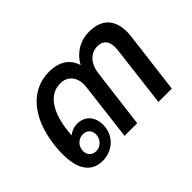

<svg xmlns="http://www.w3.org/2000/svg" viewBox="-91 -678 902 902"><g transform="rotate(-45 360.5 -226.5)"><path d="M168 11C230 11 280 -31 288 -92C295 -154 262 -198 205 -198C183 -198 162 -189 149 -177C149 -190 151 -205 153 -221C169 -326 213 -388 284 -388C338 -388 365 -344 358 -289L323 0H407L444 -296C450 -346 480 -388 531 -388C578 -388 591 -351 585 -305L548 0H637L675 -307C687 -404 646 -464 552 -464C488 -464 440 -431 412 -381C397 -432 355 -464 285 -464C165 -464 80 -367 60 -207C43 -68 79 11 168 11ZM135 -94C138 -123 162 -144 190 -144C218 -144 236 -123 233 -94C229 -64 206 -43 178 -43C150 -43 131 -64 135 -94Z"/></g></svg>

Font: TPK Tissa Web Medium
Style: Italic
Weight: 500
Italic angle: -7°
Designer: Jacques Le Bailly, Suppakit Chalermlarp | Katatrad Co.,Ltd.
Foundry: Jacques Le Bailly, Cadson Demak Co.,Ltd.
Version: Version 5.000;Glyphs 3.1.2 (3151)